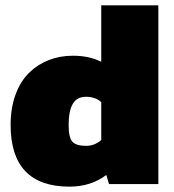

<svg xmlns="http://www.w3.org/2000/svg" viewBox="-20 -694 657 724"><path d="M242.2 9.8Q20 9.8 20 -223.1Q20 -286.6 38.6 -337.2Q57.1 -387.7 89.6 -419.4Q122.1 -451.2 164.1 -467.5Q206.1 -483.9 254.9 -483.9Q316.9 -483.9 361.8 -460.9V-673.8H577.1V0H391.1L380.9 -34.2Q322.3 9.8 242.2 9.8ZM304.2 -144Q336.9 -144 361.8 -166V-309.1Q338.9 -329.1 304.2 -329.1Q270 -329.1 254.4 -302.2Q238.8 -275.4 238.8 -222.2Q238.8 -173.8 253.7 -158.9Q268.6 -144 304.2 -144Z"/></svg>

Font: Kanit ExtraBold
Style: Regular
Weight: 800
Designer: Katatrad Team
Foundry: CadsonDemak
Version: Version 1.000;PS 001.000;hotconv 1.0.88;makeotf.lib2.5.64775